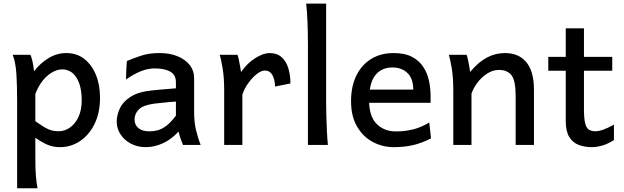

<svg xmlns="http://www.w3.org/2000/svg" viewBox="-20 -801 3448 1061"><path d="M50.3 -498H148.4Q153.8 -485.8 159.2 -463.1Q164.6 -440.4 168 -407.2Q202.1 -451.7 248 -479.7Q293.9 -507.8 347.7 -507.8Q403.3 -507.8 444.8 -476.1Q486.3 -444.3 509.5 -388.7Q532.7 -333 532.7 -261.2Q532.7 -177.7 502.7 -116.5Q472.7 -55.2 422.4 -21.5Q372.1 12.2 311.5 12.2Q272.5 12.2 241.2 -1.7Q210 -15.6 175.3 -39.6V73.2Q175.3 131.8 178.2 169.9Q181.2 208 187.5 239.3H74.7Q74.7 223.1 74.7 180.2Q74.7 137.2 74.7 79.3Q74.7 21.5 74.7 -39.1Q74.7 -99.6 74.7 -152.3Q74.7 -205.1 74.7 -236.8Q74.7 -328.1 70.6 -392.3Q66.4 -456.5 50.3 -498ZM175.3 -281.7V-131.3Q207 -108.9 227.5 -96.9Q248 -85 265.6 -80.3Q283.2 -75.7 304.2 -75.7Q337.4 -75.7 366.7 -96.2Q396 -116.7 413.8 -155.3Q431.6 -193.8 431.6 -246.6Q431.6 -324.7 403.1 -371.1Q374.5 -417.5 323.7 -417.5Q283.7 -417.5 242.4 -382.8Q201.2 -348.1 175.3 -281.7Z M786.1 12.2Q739.3 12.2 702.9 -7.3Q666.5 -26.9 645.8 -58.8Q625 -90.8 625 -127.9Q625 -165 642.3 -202.1Q659.7 -239.3 702.4 -266.6Q745.1 -293.9 820.3 -301.3Q837.4 -303.2 864.7 -305.7Q892.1 -308.1 917.2 -310.1Q942.4 -312 952.1 -313V-346.7Q952.1 -387.2 921.1 -405Q890.1 -422.9 835 -422.9Q796.4 -422.9 757.8 -407.2Q719.2 -391.6 676.3 -361.8Q676.8 -372.6 677.2 -391.8Q677.7 -411.1 678.7 -431.2Q679.7 -451.2 681.2 -463.9Q719.2 -480 761.7 -493.9Q804.2 -507.8 861.3 -507.8Q919.4 -507.8 962.4 -489.7Q1005.4 -471.7 1029.1 -440.9Q1052.7 -410.2 1052.7 -371.1V-180.7Q1052.7 -127.9 1062.7 -84.5Q1072.8 -41 1088.9 0H991.2Q986.3 -11.2 979.2 -31Q972.2 -50.8 966.8 -73.7Q924.3 -28.3 877.4 -8.1Q830.6 12.2 786.1 12.2ZM805.2 -75.2Q829.1 -75.2 852.1 -81.3Q875 -87.4 899.4 -106Q923.8 -124.5 952.1 -162.1V-239.7Q940.4 -239.3 917.2 -237.1Q894 -234.9 869.9 -232.4Q845.7 -230 830.6 -228Q771.5 -220.2 747.6 -196.5Q723.6 -172.9 723.6 -141.1Q723.6 -110.4 745.4 -92.8Q767.1 -75.2 805.2 -75.2Z M1319.3 0H1218.8V-300.3Q1218.8 -372.1 1210.4 -422.4Q1202.1 -472.7 1194.3 -498H1292.5Q1296.4 -487.8 1300 -469.7Q1303.7 -451.7 1307.1 -433.1Q1310.5 -414.6 1312 -402.8Q1347.7 -453.6 1391.8 -480.7Q1436 -507.8 1469.7 -507.8Q1511.2 -507.8 1536.9 -484.4Q1562.5 -460.9 1573.7 -422.6Q1585 -384.3 1585 -339.8L1500 -322.8Q1499.5 -358.9 1485.8 -385Q1472.2 -411.1 1442.9 -411.1Q1423.3 -411.1 1398.4 -391.4Q1373.5 -371.6 1351.6 -341.1Q1329.6 -310.5 1319.3 -277.8Z M1782.2 -781.2V-231.9Q1782.2 -200.7 1783.4 -156.2Q1784.7 -111.8 1786.9 -69.3Q1789.1 -26.9 1792 0H1681.6V-551.8Q1681.6 -694.8 1671.9 -781.2Z M2359.4 -232.9H1993.2V-305.7H2263.7Q2263.7 -366.2 2231.9 -397.2Q2200.2 -428.2 2148.9 -428.2Q2087.4 -428.2 2053.5 -384.8Q2019.5 -341.3 2019.5 -246.6Q2019.5 -159.2 2060.8 -116.9Q2102.1 -74.7 2168.5 -74.7Q2215.8 -74.7 2261.5 -85.7Q2307.1 -96.7 2352.1 -124L2361.8 -36.6Q2310.1 -9.8 2261.5 1.2Q2212.9 12.2 2156.2 12.2Q2093.8 12.2 2039.8 -16.6Q1985.8 -45.4 1952.9 -102.1Q1919.9 -158.7 1919.9 -241.7Q1919.9 -322.8 1948.7 -382.3Q1977.5 -441.9 2030.5 -474.9Q2083.5 -507.8 2156.2 -507.8Q2216.8 -507.8 2256.3 -487.1Q2295.9 -466.3 2318.6 -431.9Q2341.3 -397.5 2350.3 -355.7Q2359.4 -314 2359.4 -271.5Q2359.4 -265.1 2359.4 -252.4Q2359.4 -239.7 2359.4 -232.9Z M2930.7 0H2829.6Q2829.6 -10.7 2829.6 -44.9Q2829.6 -79.1 2829.6 -122.3Q2829.6 -165.5 2829.6 -205.6Q2829.6 -245.6 2829.6 -268.6Q2829.6 -355 2806.9 -384.8Q2784.2 -414.6 2736.8 -414.6Q2703.6 -414.6 2672.6 -394.8Q2641.6 -375 2618.7 -344.7Q2595.7 -314.5 2585.4 -283.2V0H2484.9Q2484.9 -11.2 2484.9 -46.6Q2484.9 -82 2484.9 -128.7Q2484.9 -175.3 2484.9 -221.7Q2484.9 -268.1 2484.9 -300.3Q2484.9 -372.1 2476.6 -422.4Q2468.3 -472.7 2460.4 -498H2558.6Q2562.5 -487.8 2566.2 -470Q2569.8 -452.1 2573.2 -433.8Q2576.7 -415.5 2578.1 -403.8Q2624.5 -459 2671.4 -483.4Q2718.3 -507.8 2770 -507.8Q2847.2 -507.8 2888.9 -456.8Q2930.7 -405.8 2930.7 -305.2Q2930.7 -283.2 2930.7 -248.8Q2930.7 -214.4 2930.7 -175.3Q2930.7 -136.2 2930.7 -99.9Q2930.7 -63.5 2930.7 -36.6Q2930.7 -9.8 2930.7 0Z M3372.6 -112.3V-26.9Q3338.9 -5.4 3307.6 3.4Q3276.4 12.2 3250.5 12.2Q3210.9 12.2 3178 -0.2Q3145 -12.7 3125.7 -44.2Q3106.4 -75.7 3106.4 -131.8Q3106.4 -163.1 3106.4 -220.9Q3106.4 -278.8 3106.4 -351.1Q3106.4 -423.3 3106.4 -499.8Q3106.4 -576.2 3106.4 -644.5H3207Q3207 -584.5 3207 -517.3Q3207 -450.2 3207 -387.2Q3207 -324.2 3207 -274.2Q3207 -224.1 3207 -198.2Q3207 -147 3213.4 -120.6Q3219.7 -94.2 3233.6 -85Q3247.6 -75.7 3269.5 -75.7Q3308.6 -75.7 3372.6 -112.3ZM3363.3 -410.2H3009.8V-486.8H3363.3Z"/></svg>

Font: Kanchenjunga Medium
Style: Regular
Weight: 500
Version: Version 2.001